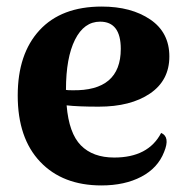

<svg xmlns="http://www.w3.org/2000/svg" viewBox="-20 -551 567 585"><path d="M471 -146Q499 -134 480 -88Q461 -39 410.5 -12.5Q360 14 289 14Q171 14 102.5 -58Q34 -130 34 -260Q34 -387 100.5 -459Q167 -531 290 -531Q380 -531 438 -491.5Q496 -452 496 -379Q496 -306 437 -266Q378 -226 281 -226Q218 -226 183 -230Q190 -145 226.5 -108Q263 -71 328 -71Q432 -71 471 -146ZM285 -485Q236 -485 208.5 -430Q181 -375 181 -278V-277Q187 -276 200 -276Q348 -273 348 -402Q348 -485 285 -485Z"/></svg>

Font: Arima Koshi Bold
Style: Regular
Weight: 700
Designer: Joana Correia and Natanael Gama
Foundry: NDISCOVER
Version: Version 1.019;PS 001.019;hotconv 1.0.88;makeotf.lib2.5.64775